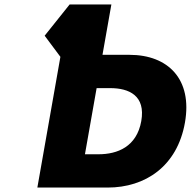

<svg xmlns="http://www.w3.org/2000/svg" viewBox="-20 -845 860 865"><path d="M415.3 -448H476.4C561.8 -448 636.6 -414 616.5 -299.7C596.1 -184 509.3 -150 423.9 -150H362.7ZM148.3 0H465C634.3 0 778.5 -95.6 813.2 -292.7C847.8 -488.5 736.8 -598 563.4 -598H441.7L481.8 -825H293.8L181.2 -684.1L252.1 -589Z"/></svg>

Font: Hussar Wysoki
Style: Obl
Weight: 700
Foundry: Cannot Into Space Fonts
Version: Version 0.92